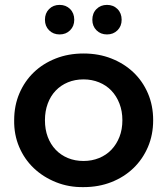

<svg xmlns="http://www.w3.org/2000/svg" viewBox="-20 -759 685 786"><path d="M38 -267Q38 -327 59.5 -377Q81 -427 118.5 -463Q156 -499 208 -519.5Q260 -540 322 -540Q384 -540 436 -519.5Q488 -499 526 -463Q564 -427 585.5 -377Q607 -327 607 -267Q607 -207 585.5 -157Q564 -107 526 -70.5Q488 -34 436 -13.5Q384 7 322 7Q262 8 209.5 -13Q157 -34 118.5 -70.5Q80 -107 58.5 -157.5Q37 -208 38 -267ZM481 -267Q481 -304 469 -335Q457 -366 436 -388Q415 -410 385.5 -422Q356 -434 322 -434Q287 -434 258 -422Q229 -410 208 -388Q187 -366 175.5 -335Q164 -304 164 -267Q164 -229 175.5 -198.5Q187 -168 208 -146Q229 -124 258 -112Q287 -100 322 -100Q356 -100 385.5 -112Q415 -124 436 -146Q457 -168 469 -198.5Q481 -229 481 -267ZM164 -678Q164 -705 181 -722Q198 -739 224 -739Q250 -739 267 -722Q284 -705 284 -678Q284 -652 267 -635Q250 -618 224 -618Q198 -618 181 -635Q164 -652 164 -678ZM358 -678Q358 -705 375 -722Q392 -739 418 -739Q444 -739 461 -722Q478 -705 478 -678Q478 -652 461 -635Q444 -618 418 -618Q392 -618 375 -635Q358 -652 358 -678Z"/></svg>

Font: CMG Sans SemiBold
Style: Regular
Weight: 600
Designer: Julieta Ulanovsky
Foundry: Julieta Ulanovsky
Version: Version 7.200